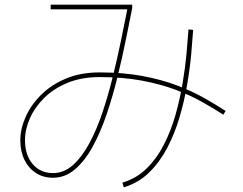

<svg xmlns="http://www.w3.org/2000/svg" viewBox="-20 -750 1040 822"><path d="M207 11Q165 11 133.5 -9.5Q102 -30 84.5 -66Q67 -102 67 -150Q67 -198 89.5 -249Q112 -300 155.5 -343.5Q199 -387 262 -413.5Q325 -440 406 -440Q508 -440 590.5 -424.5Q673 -409 738.5 -384Q804 -359 855 -330Q906 -301 946 -275L936 -259Q896 -285 845.5 -313.5Q795 -342 731 -366Q667 -390 586.5 -405Q506 -420 406 -420Q329 -420 269.5 -395.5Q210 -371 169.5 -331Q129 -291 108 -243.5Q87 -196 87 -150Q87 -86 120 -47.5Q153 -9 207 -9Q254 -9 292.5 -43.5Q331 -78 362.5 -136.5Q394 -195 418.5 -268Q443 -341 462.5 -420Q482 -499 497.5 -574Q513 -649 525 -710H197V-730H546V-715Q534 -655 518.5 -578.5Q503 -502 483 -420.5Q463 -339 437 -262Q411 -185 377.5 -123.5Q344 -62 301.5 -25.5Q259 11 207 11ZM510 52 504 32Q564 14 607.5 -28.5Q651 -71 681.5 -130.5Q712 -190 731 -257Q750 -324 761.5 -392Q773 -460 778.5 -520Q784 -580 787 -624L807 -622Q804 -578 798.5 -517Q793 -456 781 -386.5Q769 -317 748.5 -247.5Q728 -178 696 -117Q664 -56 618.5 -11.5Q573 33 510 52Z"/></svg>

Font: Murecho Thin
Style: Regular
Weight: 100
Designer: Neil Summerour
Foundry: Positype
Version: Version 1.010